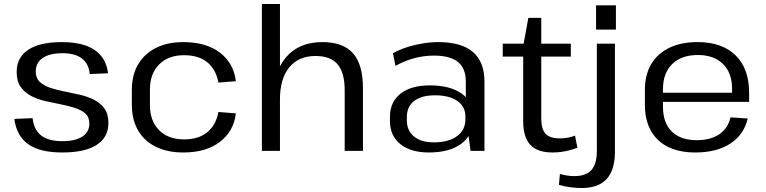

<svg xmlns="http://www.w3.org/2000/svg" viewBox="-20 -760 3857 967"><path d="M294 8Q182 8 123 -33Q64 -74 52 -161L144 -165Q151 -106 187.5 -77.5Q224 -49 293 -49Q359 -49 394.5 -72Q430 -95 430 -137Q430 -170 410 -188Q390 -206 357.5 -216.5Q325 -227 286 -234.5Q247 -242 208 -251Q169 -260 136.5 -277Q104 -294 84 -322.5Q64 -351 64 -397Q64 -471 122.5 -509.5Q181 -548 292 -548Q363 -548 412 -530.5Q461 -513 489.5 -478Q518 -443 524 -391L432 -387Q427 -439 392.5 -465.5Q358 -492 295 -492Q230 -492 195 -468Q160 -444 160 -400Q160 -367 180 -348Q200 -329 232.5 -318Q265 -307 304 -299.5Q343 -292 382 -283Q421 -274 453.5 -257.5Q486 -241 506 -213.5Q526 -186 526 -140Q526 -68 466.5 -30Q407 8 294 8Z M903 8Q823 8 764.5 -21Q706 -50 675 -104Q644 -158 644 -233V-307Q644 -382 675.5 -435.5Q707 -489 765 -518.5Q823 -548 903 -548Q1018 -548 1087.5 -495Q1157 -442 1168 -351L1080 -344Q1068 -410 1024.5 -446Q981 -482 907 -482Q828 -482 781.5 -435.5Q735 -389 735 -308V-232Q735 -151 781 -104.5Q827 -58 907 -58Q980 -58 1024 -94Q1068 -130 1080 -196L1168 -189Q1157 -98 1087 -45Q1017 8 903 8Z M1716 -305Q1716 -394 1680.5 -436Q1645 -478 1569 -478Q1484 -478 1437 -421Q1390 -364 1390 -258L1354 -195L1355 -252Q1355 -394 1420 -471Q1485 -548 1604 -548Q1708 -548 1758 -491.5Q1808 -435 1808 -316V0H1716ZM1299 -740H1390V-358V0H1299Z M2326 -179V-349Q2326 -416 2286.5 -448Q2247 -480 2165 -480Q2115 -480 2065 -466.5Q2015 -453 1972 -428L1959 -492Q1989 -509 2027.5 -521.5Q2066 -534 2107.5 -541Q2149 -548 2187 -548Q2304 -548 2362 -498Q2420 -448 2420 -349V0H2350ZM2140 8Q2049 8 1996.5 -34Q1944 -76 1944 -150V-172Q1944 -246 1997 -288Q2050 -330 2145 -330Q2245 -330 2303 -290Q2361 -250 2361 -176V-153Q2361 -78 2302 -35Q2243 8 2140 8ZM2165 -43Q2239 -43 2281.5 -74Q2324 -105 2324 -159V-173Q2324 -223 2283.5 -251.5Q2243 -280 2170 -280Q2104 -280 2066.5 -252Q2029 -224 2029 -169V-155Q2029 -102 2065 -72.5Q2101 -43 2165 -43Z M2763 8Q2687 8 2651 -30.5Q2615 -69 2615 -150V-528L2641 -670H2706V-165Q2706 -110 2727.5 -86.5Q2749 -63 2800 -63Q2819 -63 2839 -66.5Q2859 -70 2876 -77L2888 -16Q2870 -9 2849.5 -3.5Q2829 2 2807 5Q2785 8 2763 8ZM2512 -540H2855V-475H2512Z M2909 187Q2881 187 2851.5 183Q2822 179 2795 171L2800 116Q2817 121 2835.5 124Q2854 127 2872 127Q2931 127 2958.5 96.5Q2986 66 2986 1V-540H3077V5Q3077 96 3035.5 141.5Q2994 187 2909 187ZM3082 -733V-611H2982V-733Z M3482 8Q3402 8 3345 -20Q3288 -48 3258 -102Q3228 -156 3228 -232V-308Q3228 -383 3259.5 -436.5Q3291 -490 3350.5 -519Q3410 -548 3493 -548Q3617 -548 3685 -481Q3753 -414 3753 -292V-247H3302V-293H3681L3667 -275V-313Q3667 -393 3621 -438Q3575 -483 3495 -483Q3412 -483 3365.5 -437.5Q3319 -392 3319 -311V-223Q3319 -141 3363.5 -97.5Q3408 -54 3488 -54Q3559 -54 3603 -84Q3647 -114 3659 -169L3746 -163Q3726 -80 3657 -36Q3588 8 3482 8Z"/></svg>

Font: Pathway Extreme 72pt Medium
Style: Regular
Weight: 500
Designer: Eduardo Rodriguez Tunni
Foundry: Eduardo Rodriguez Tunni
Version: Version 1.001;gftools[0.9.26]